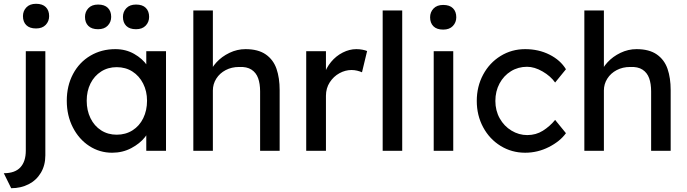

<svg xmlns="http://www.w3.org/2000/svg" viewBox="-51 -795 3623 1012"><path d="M8 197 -31 118Q28 118 56.5 87Q85 56 85 -1V-525H188V24Q188 76 164.5 115.5Q141 155 100 176Q59 197 8 197ZM70 -710Q70 -737 88 -756Q106 -775 139 -775Q173 -775 190.5 -757.5Q208 -740 208 -710Q208 -683 190 -664Q172 -645 139 -645Q105 -645 87.5 -662.5Q70 -680 70 -710Z M824 0H720V-125L740 -132Q740 -106 713 -72Q686 -38 640.5 -14Q595 10 540 10Q474 10 419.5 -25.5Q365 -61 333 -123.5Q301 -186 301 -264Q301 -343 334 -405Q367 -467 425.5 -501.5Q484 -536 557 -536Q612 -536 656 -511Q700 -486 725 -449.5Q750 -413 750 -381L720 -389V-525H824ZM724 -264Q724 -314 703.5 -354.5Q683 -395 647 -418Q611 -441 564 -441Q518 -441 482 -418Q446 -395 426 -355Q406 -315 406 -264Q406 -213 426 -172Q446 -131 482 -108Q518 -85 564 -85Q611 -85 647.5 -108Q684 -131 704 -172Q724 -213 724 -264ZM397 -706Q397 -733 415 -752Q433 -771 466 -771Q500 -771 517.5 -753.5Q535 -736 535 -706Q535 -679 517 -660Q499 -641 466 -641Q432 -641 414.5 -658.5Q397 -676 397 -706ZM597 -706Q597 -733 615 -752Q633 -771 666 -771Q700 -771 717.5 -753.5Q735 -736 735 -706Q735 -679 717 -660Q699 -641 666 -641Q632 -641 614.5 -658.5Q597 -676 597 -706Z M1423 -320V0H1320V-313Q1320 -354 1309.5 -383Q1299 -412 1274.5 -428Q1250 -444 1209 -442Q1170 -442 1138.5 -425.5Q1107 -409 1089 -380.5Q1071 -352 1071 -318V0H968V-740H1071V-417L1053 -405Q1062 -436 1090 -466.5Q1118 -497 1158.5 -516.5Q1199 -536 1243 -536Q1310 -536 1350 -508Q1390 -480 1406.5 -432Q1423 -384 1423 -320Z M1802 -426Q1769 -426 1738 -409Q1707 -392 1687 -361Q1667 -330 1667 -290V0H1563V-525H1667V-360L1657 -400Q1668 -437 1694 -468.5Q1720 -500 1755.5 -518Q1791 -536 1827 -536Q1844 -536 1859.5 -533Q1875 -530 1884 -526L1857 -414Q1846 -419 1831.5 -422.5Q1817 -426 1802 -426Z M1966 -740H2069V0H1966Z M2216 -704Q2216 -731 2234 -750Q2252 -769 2285 -769Q2319 -769 2336.5 -751.5Q2354 -734 2354 -704Q2354 -677 2336 -658Q2318 -639 2285 -639Q2251 -639 2233.5 -656.5Q2216 -674 2216 -704ZM2284 0H2235V-525H2338V0Z M2728 -83Q2774 -83 2810.5 -106Q2847 -129 2875 -163L2932 -93Q2901 -50 2842 -20Q2783 10 2717 10Q2646 10 2587.5 -26Q2529 -62 2495.5 -124.5Q2462 -187 2462 -263Q2462 -339 2495.5 -401.5Q2529 -464 2587.5 -500Q2646 -536 2717 -536Q2788 -536 2845.5 -507Q2903 -478 2932 -430L2875 -360Q2851 -394 2808.5 -418.5Q2766 -443 2727 -443Q2680 -443 2642 -419.5Q2604 -396 2582 -355Q2560 -314 2560 -263Q2560 -212 2583 -171Q2606 -130 2645 -106.5Q2684 -83 2728 -83Z M3484 -320V0H3381V-313Q3381 -354 3370.5 -383Q3360 -412 3335.5 -428Q3311 -444 3270 -442Q3231 -442 3199.5 -425.5Q3168 -409 3150 -380.5Q3132 -352 3132 -318V0H3029V-740H3132V-417L3114 -405Q3123 -436 3151 -466.5Q3179 -497 3219.5 -516.5Q3260 -536 3304 -536Q3371 -536 3411 -508Q3451 -480 3467.5 -432Q3484 -384 3484 -320Z"/></svg>

Font: Lexend
Style: Regular
Weight: 400
Designer: Thomas Jockin
Foundry: Lexend
Version: Version 1.000